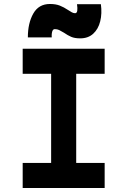

<svg xmlns="http://www.w3.org/2000/svg" viewBox="-20 -945 640 965"><path d="M237 -126V-574H94V-700H506V-574H363V-126H506V0H94V-126ZM231 -925Q259.8 -925 280.3 -917Q300.8 -909 322.6 -894.4Q333 -887.2 341.4 -882.9Q349.8 -878.6 357.4 -878.6Q366.4 -878.6 368.3 -891.1Q370.2 -903.6 367 -924H487Q493.4 -877 483.7 -837.9Q474 -798.8 448.5 -775.5Q423 -752.2 383 -752.2Q355.4 -752.2 337.7 -759.9Q320 -767.6 301.4 -780.6Q286.6 -789.6 277.1 -794.1Q267.6 -798.6 255 -798.6Q249 -798.6 245.6 -793.5Q242.2 -788.4 240.7 -779Q239.2 -769.6 240 -757H120Q120 -828.6 147.3 -876.8Q174.6 -925 231 -925Z"/></svg>

Font: Fliege Mono Thin
Style: Regular
Weight: 100
Version: Version 0.020;Glyphs 3.3 (3306)